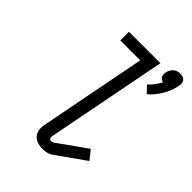

<svg xmlns="http://www.w3.org/2000/svg" viewBox="-226 -882 1002 1002"><g transform="rotate(45 275.0 -381.5)"><path d="M456 -575 421 -612Q437 -626 449.5 -643Q462 -660 472 -679Q464 -680 458 -684.5Q452 -689 448.5 -695.5Q445 -702 444.5 -710Q444 -718 446 -726Q448 -736 453 -745.5Q458 -755 466 -762Q474 -769 484 -772Q494 -775 504 -775Q514 -775 523 -772Q532 -769 538 -762Q544 -755 545 -745.5Q546 -736 544 -726Q540 -705 532.5 -684.5Q525 -664 513.5 -644.5Q502 -625 488 -607.5Q474 -590 456 -575ZM274 12Q254 12 236 6.5Q218 1 206 -12.5Q194 -26 191 -45Q188 -64 192 -84L307 -676H160V-740H392L262 -72Q260 -64 263 -56.5Q266 -49 274 -49Q278 -49 283 -50Q288 -51 291 -53L451 -167L491 -117L330 -3Q318 5 303 8.5Q288 12 274 12Z"/></g></svg>

Font: Lode Term
Style: Italic
Weight: 400
Italic angle: -11°
Monospace: yes
Designer: Belleve Invis
Foundry: Belleve Invis
Version: Version 29.2.0